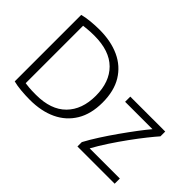

<svg xmlns="http://www.w3.org/2000/svg" viewBox="-109 -1029 1364 1364"><g transform="rotate(45 573.0 -346.5)"><path d="M259 5Q217 5 171 1Q125 -3 91 -12V-680Q123 -689 169 -693.5Q215 -698 257 -698Q373 -698 458.5 -658.5Q544 -619 591.5 -541Q639 -463 639 -347Q639 -232 591.5 -153.5Q544 -75 459 -35Q374 5 259 5ZM265 -51Q415 -51 493 -130Q571 -209 571 -347Q571 -486 492.5 -564Q414 -642 262 -642Q222 -642 194.5 -639Q167 -636 155 -635V-58Q167 -56 193 -53.5Q219 -51 265 -51ZM733 0V-44Q759 -93 796.5 -151.5Q834 -210 876 -269.5Q918 -329 956.5 -380Q995 -431 1023 -464H748V-516H1099V-468Q1075 -441 1037.5 -394Q1000 -347 957.5 -288.5Q915 -230 874.5 -168.5Q834 -107 804 -52H1107V0Z"/></g></svg>

Font: Ubuntu Sans Light
Style: Regular
Weight: 300
Designer: Dalton Maag Ltd
Foundry: Dalton Maag Ltd
Version: Version 1.006; ttfautohint (v1.8.4.7-5d5b)